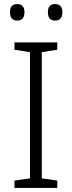

<svg xmlns="http://www.w3.org/2000/svg" viewBox="-20 -922 351 942"><path d="M261 0H51V-36L127 -47V-666L51 -678V-714H261V-678L185 -666V-47L261 -36ZM29 -862Q29 -902 64 -902Q100 -902 100 -862Q100 -821 64 -821Q29 -821 29 -862ZM215 -862Q215 -902 250 -902Q286 -902 286 -862Q286 -821 250 -821Q215 -821 215 -862Z"/></svg>

Font: Noto Sans Sinhala Light
Style: Regular
Weight: 300
Designer: Jelle Bosma - Monotype Design Team
Foundry: Monotype Imaging Inc.
Version: Version 2.006; ttfautohint (v1.8.4.7-5d5b)